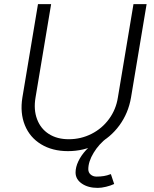

<svg xmlns="http://www.w3.org/2000/svg" viewBox="-20 -720 749 935"><path d="M89 -245 165 -700H229L153 -245Q143 -186 160.5 -139.5Q178 -93 218 -67.5Q258 -42 315 -42Q374 -42 425.5 -68Q477 -94 511 -140.5Q545 -187 554 -245L630 -700H694L618 -245Q605 -169 561.5 -109.5Q518 -50 452.5 -17Q387 16 311 16Q235 16 180 -17.5Q125 -51 101 -110.5Q77 -170 89 -245ZM348 120Q348 94 361.5 65.5Q375 37 399 11Q423 -15 455 -35L485 -52L503 -50Q462 -19 436 24Q410 67 410 104Q410 120 421.5 130Q433 140 450 140Q489 140 516 129L520 128L536 176Q519 184 496.5 189.5Q474 195 456 195Q409 195 378.5 174Q348 153 348 120Z"/></svg>

Font: Oak Sans Light Italic
Style: Regular
Weight: 400
Italic angle: -9.5°
Foundry: Erik Kennedy, Walven
Version: Version 1.000;Glyphs 3.1.2 (3151)